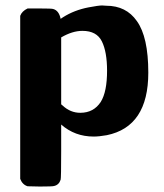

<svg xmlns="http://www.w3.org/2000/svg" viewBox="-20 -489 601 703"><path d="M323 11Q254 11 204 -33V65Q204 163 202 169Q196 188 178 192Q173 194 126 194L81 193Q62 187 54 166V-431Q60 -448 81 -458H125Q170 -458 175 -456Q196 -450 202 -420L211 -426Q252 -452 304 -462Q341 -469 354 -469Q356 -469 361 -468.5Q366 -468 369 -468Q442 -468 481 -412Q523 -354 523 -223Q523 -25 371 6Q343 11 323 11ZM282 -376Q245 -376 204 -352V-107L210 -102Q238 -76 274 -76Q323 -76 349 -116Q372 -153 372 -230Q372 -299 353 -337.5Q334 -376 282 -376Z"/></svg>

Font: MathJax_SansSerif
Style: Bold
Weight: 700
Version: Version 1.1